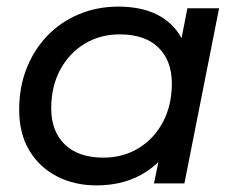

<svg xmlns="http://www.w3.org/2000/svg" viewBox="-20 -555 722 581"><path d="M272 6Q205 6 152 -21.5Q99 -49 68.5 -100Q38 -151 38 -223Q38 -291 60.5 -348Q83 -405 123.5 -447Q164 -489 219 -512Q274 -535 338 -535Q407 -535 455 -511Q503 -487 529 -440.5Q555 -394 555 -327Q555 -229 521 -153.5Q487 -78 423.5 -36Q360 6 272 6ZM293 -78Q353 -78 400 -107Q447 -136 473.5 -186.5Q500 -237 500 -302Q500 -372 459 -411.5Q418 -451 342 -451Q283 -451 236 -422.5Q189 -394 162 -343.5Q135 -293 135 -227Q135 -158 176 -118Q217 -78 293 -78ZM446 0 474 -137 506 -260 519 -386 547 -530H643L538 0Z"/></svg>

Font: MOST Montserrat Medium
Style: Italic
Weight: 500
Italic angle: -11.3°
Designer: Julieta Ulanovsky
Foundry: Julieta Ulanovsky
Version: Version 8.000;March 11, 2024;FontCreator 15.0.0.2926 64-bit